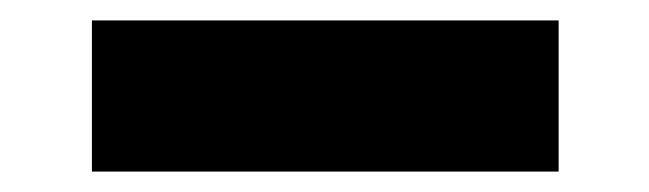

<svg xmlns="http://www.w3.org/2000/svg" viewBox="-20 -444 635 188"><path d="M70 -424H527V-276H70Z"/></svg>

Font: Matangi Black
Style: Regular
Weight: 900
Designer: Prashant Pant
Foundry: The Graphic Ant
Version: Version 3.002